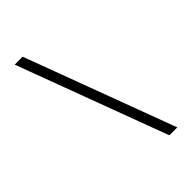

<svg xmlns="http://www.w3.org/2000/svg" viewBox="-282 -922 1164 1164"><g transform="rotate(-45 300.0 -340.0)"><path d="M446 143 86 -823H154L514 143Z"/></g></svg>

Font: Iosevka Custom Light Extended
Style: Regular
Weight: 300
Width: 7
Monospace: yes
Designer: Belleve Invis
Foundry: Belleve Invis
Version: Version 11.2.4; ttfautohint (v1.8.4)